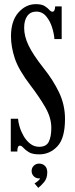

<svg xmlns="http://www.w3.org/2000/svg" viewBox="-20 -731 360 926"><path d="M169 13.5Q136.5 13.5 119.2 3Q102 -7.5 93 -18Q84 -28.5 75.5 -28.5Q63.5 -28.5 63.5 0H32V-158.5H67Q68 -142 74.8 -119.2Q81.5 -96.5 94.2 -74.5Q107 -52.5 125.8 -37.8Q144.5 -23 169 -23Q203.5 -23 215.5 -47.8Q227.5 -72.5 227.5 -114.5Q227.5 -163.5 198.5 -213.5Q169.5 -263.5 127.5 -318.5Q70 -393.5 51.5 -449.2Q33 -505 33 -556Q33 -630 68.8 -670.5Q104.5 -711 153 -711Q181 -711 195.5 -701.8Q210 -692.5 217.8 -683.5Q225.5 -674.5 233 -674.5Q245 -674.5 246 -700H277.5V-542.5H242.5Q241 -566.5 231.5 -597.8Q222 -629 203 -652Q184 -675 155 -675Q127 -675 111.8 -654.2Q96.5 -633.5 96.5 -596.5Q96.5 -556 117.8 -511.8Q139 -467.5 189 -404Q236.5 -345 265 -285Q293.5 -225 293.5 -157.5Q293.5 -64.5 257 -25.5Q220.5 13.5 169 13.5ZM164.5 175 146.5 153.5Q151 151.5 161.2 143.5Q171.5 135.5 173.5 128Q172.5 129.5 168 129.5Q153 129.5 142.8 119Q132.5 108.5 132.5 93.5Q132.5 78.5 143 68.2Q153.5 58 168.5 58Q185.5 58 196.8 69Q208 80 208 100Q208 129.5 192.2 147.8Q176.5 166 164.5 175Z"/></svg>

Font: Imbue 10pt Medium
Style: Regular
Weight: 500
Designer: Tyler Finck
Foundry: Etcetera Type Company
Version: Version 1.102; ttfautohint (v1.8.3)